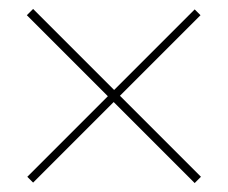

<svg xmlns="http://www.w3.org/2000/svg" viewBox="-20 -594 509 429"><path d="M415 -185 234 -366 54 -186 41 -199 221 -379 40 -560 54 -574 235 -393 415 -573 428 -560 248 -380 429 -199Z"/></svg>

Font: Fz Poppins Thin
Style: Regular
Weight: 100
Designer: Ninad Kale (Devanagari), Jonny Pinhorn (Latin)
Foundry: Indian Type Foundry
Version: Vit hóa bi Vntype.Com & FontZin.Com